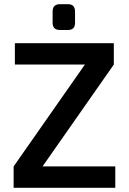

<svg xmlns="http://www.w3.org/2000/svg" viewBox="-20 -896 614 916"><path d="M266 -753Q231 -753 231 -787V-841Q231 -876 266 -876H304Q338 -876 338 -841V-787Q338 -753 304 -753ZM183 -102H530V0H45V-102L385 -588H51V-690H523V-588Z"/></svg>

Font: Exo 2 Semi Bold
Style: Regular
Weight: 600
Designer: Natanael Gama
Version: Version 1.001;PS 001.001;hotconv 1.0.88;makeotf.lib2.5.64775